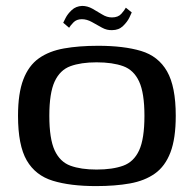

<svg xmlns="http://www.w3.org/2000/svg" viewBox="-20 -623 656 650"><path d="M305 7Q218 7 159 -11Q100 -29 70.5 -80Q41 -131 41 -231Q41 -307 59 -354Q77 -401 111.5 -425.5Q146 -450 196.5 -459Q247 -468 312 -468Q399 -468 457.5 -450.5Q516 -433 545.5 -381.5Q575 -330 575 -231Q575 -154 557 -107Q539 -60 504.5 -35.5Q470 -11 420 -2Q370 7 305 7ZM307 -49Q361 -49 397 -62Q433 -75 451 -114Q469 -153 469 -231Q469 -308 451 -347Q433 -386 397 -399Q361 -412 307 -412Q254 -412 218.5 -399Q183 -386 165 -347Q147 -308 147 -231Q147 -153 165 -114Q183 -75 218.5 -62Q254 -49 307 -49ZM360 -521Q342 -520 325 -529.5Q308 -539 291 -548.5Q274 -558 257 -558Q239 -558 228.5 -547Q218 -536 214 -529L194 -546Q195 -548 202 -562Q209 -576 223 -589Q237 -602 258 -603Q276 -603 293 -593.5Q310 -584 326 -574Q342 -564 359 -564Q380 -564 391 -576.5Q402 -589 406 -597L426 -581Q425 -578 418 -563.5Q411 -549 396.5 -535Q382 -521 360 -521Z"/></svg>

Font: Genos Medium
Style: Regular
Weight: 500
Designer: Robert E. Leuschke
Foundry: Robert E. Leuschke
Version: Version 1.010; ttfautohint (v1.8.3)